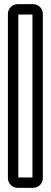

<svg xmlns="http://www.w3.org/2000/svg" viewBox="-20 -711 244 923"><path d="M136 142H68V-641H136ZM139 -691H65C39 -691 18 -670 18 -644V145C18 171 39 192 65 192H139C165 192 186 171 186 145V-644C186 -670 165 -691 139 -691Z"/></svg>

Font: DIN Rundschrift
Style: MittelKont
Weight: 400
Version: Version 1.027